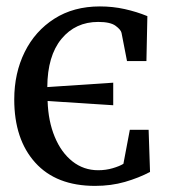

<svg xmlns="http://www.w3.org/2000/svg" viewBox="-20 -582 544 613"><path d="M283.5 11.5Q159.5 11.5 92.5 -62.8Q25.5 -137 25.5 -264.5Q25.5 -348.5 58.8 -415.8Q92 -483 153.5 -522.2Q215 -561.5 299 -561.5Q340 -561.5 378.2 -553Q416.5 -544.5 450.5 -530.5L447.5 -387H385.5L368 -477Q366 -487 349.2 -499.5Q332.5 -512 293.5 -512Q221 -512 176.2 -457.8Q131.5 -403.5 131 -304L341.5 -318V-246L132 -259.5Q134 -195 154.8 -145Q175.5 -95 211.2 -66.8Q247 -38.5 293.5 -38.5Q318 -38.5 340 -45Q362 -51.5 374 -59L394.5 -167.5H454.5L459 -33Q423 -14 378.8 -1.2Q334.5 11.5 283.5 11.5Z"/></svg>

Font: Merriweather Text
Style: Regular
Weight: 400
Designer: Eben Sorkin
Foundry: Eben Sorkin
Version: Version 2.100; ttfautohint (v1.7.19-72a1) -l 8 -r 50 -G 200 